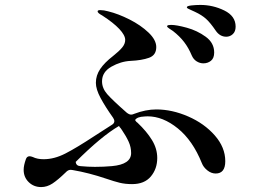

<svg xmlns="http://www.w3.org/2000/svg" viewBox="-20 -752 1040 779"><path d="M936 -644Q936 -624 924.5 -613.5Q913 -603 898 -603Q872 -603 855 -628Q834 -659 816.5 -675Q799 -691 771 -704Q761 -709 753.5 -712Q746 -715 742 -717.5Q738 -720 738 -723Q739 -728 757 -730Q775 -732 793 -732Q844 -732 890 -709.5Q936 -687 936 -644ZM894 -98Q894 -48 855 -48Q837 -48 821 -61Q805 -74 799 -90Q762 -182 701.5 -231Q641 -280 579 -280Q570 -280 552 -278Q540 -276 533 -270.5Q526 -265 530 -262Q533 -257 538 -254Q575 -219 596.5 -184Q618 -149 618 -111Q618 -67 592 -36Q566 -5 516 -5Q488 -5 465.5 -10.5Q443 -16 411 -27Q340 -51 275 -62L267 -63Q256 -63 247 -53Q215 -22 193 -7.5Q171 7 147 7Q117 7 96.5 -13Q76 -33 76 -63Q76 -81 85 -106Q89 -118 100 -118Q105 -118 113 -115Q131 -106 157 -106Q200 -106 245 -129Q290 -152 363 -200Q424 -239 433 -245Q444 -251 444 -261Q444 -266 439 -274Q407 -319 388 -354.5Q369 -390 369 -416Q369 -446 386.5 -472Q404 -498 439 -525Q463 -544 475.5 -559Q488 -574 488 -590Q488 -609 464 -634.5Q440 -660 395 -689Q376 -699 376 -706Q376 -711 387 -711Q401 -711 419 -706Q460 -696 505.5 -673Q551 -650 582.5 -620Q614 -590 614 -561Q614 -528 584.5 -517.5Q555 -507 510 -505Q470 -503 432 -481.5Q394 -460 394 -422Q394 -394 415 -370Q436 -346 494 -295Q504 -287 512 -287Q518 -287 524 -290Q571 -308 614 -308Q678 -308 743.5 -279.5Q809 -251 851.5 -202.5Q894 -154 894 -98ZM658 -645Q658 -649 663 -650Q668 -651 674 -651Q696 -651 738 -639.5Q780 -628 814.5 -603Q849 -578 849 -539Q849 -516 836 -505.5Q823 -495 805 -495Q791 -495 778 -503Q765 -511 758 -527Q745 -558 727 -581.5Q709 -605 682 -626Q676 -630 667 -636Q658 -642 658 -645ZM465 -237 463 -241Q391 -199 287 -95Q289 -79 306 -78Q338 -75 365 -75Q401 -75 434 -78Q512 -85 512 -131Q512 -155 502 -177Q492 -199 475 -224Q470 -232 465 -237Z"/></svg>

Font: Shippori Mincho B1 SemiBold
Style: Regular
Weight: 600
Designer: FONTDASU
Foundry: FONTDASU / Google Inc. / but / Adobe
Version: Version 3.110; ttfautohint (v1.8.3)